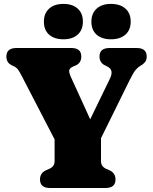

<svg xmlns="http://www.w3.org/2000/svg" viewBox="-20 -940 764 960"><path d="M557.5 -42.5Q557.5 0 507.5 0H230.5Q180 0 180 -42.5Q180 -74.5 209.5 -88.5L227 -96Q241.5 -103 247.2 -112.5Q253 -122 253 -134V-243L88.5 -560.5Q77.5 -581.5 70.8 -591.2Q64 -601 50.5 -608L36.5 -615Q12 -627 12 -657.5Q12 -700 62.5 -700H336.5Q386.5 -700 386.5 -657.5Q386.5 -624.5 357 -612L347 -608Q326.5 -599 325.8 -587Q325 -575 336.5 -550.5L431 -343.5L530 -547.5Q540 -568.5 537.2 -583.8Q534.5 -599 513.5 -609L501.5 -615Q491.5 -620 484.5 -630.8Q477.5 -641.5 477.5 -657.5Q477.5 -700 528 -700H663.5Q713.5 -700 713.5 -657.5Q713.5 -642.5 707.5 -633Q701.5 -623.5 690 -616L682.5 -611.5Q670 -604 658.8 -591.2Q647.5 -578.5 626.5 -536L485 -249V-134Q485 -108 510.5 -96L528 -88.5Q557.5 -74.5 557.5 -42.5ZM297 -743.5Q252 -743.5 225.8 -766.5Q199.5 -789.5 199.5 -831.5Q199.5 -873.5 225.8 -897Q252 -920.5 297 -920.5Q342.5 -920.5 368.5 -897Q394.5 -873.5 394.5 -831.5Q394.5 -790.5 368.5 -767Q342.5 -743.5 297 -743.5ZM534.5 -743.5Q489.5 -743.5 463.2 -766.5Q437 -789.5 437 -831.5Q437 -873 463.2 -896.8Q489.5 -920.5 534.5 -920.5Q581 -920.5 607.2 -897Q633.5 -873.5 633.5 -831.5Q633.5 -790.5 607.2 -767Q581 -743.5 534.5 -743.5Z"/></svg>

Font: Fraunces 9pt S050 Black
Style: Regular
Weight: 900
Version: Version 1.000; ttfautohint (v1.8.3)